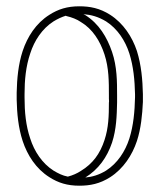

<svg xmlns="http://www.w3.org/2000/svg" viewBox="-20 -591 509 610"><path d="M58 -286C58 -288 58 -290 58 -292C58 -336 62 -380 76 -421C89 -462 114 -500 150 -523C163 -531 176 -537 189 -541C190 -541 190 -540 191 -540C208 -536 224 -530 237 -521C274 -499 298 -461 312 -418C326 -375 326 -332 326 -287V-277C326 -273 327 -269 326 -265C326 -224 325 -185 312 -146C298 -103 275 -71 237 -48C225 -40 211 -34 196 -30C196 -30 195 -30 195 -30C179 -33 165 -40 150 -49C114 -72 89 -110 76 -151C62 -192 58 -236 58 -281C58 -283 58 -284 58 -286ZM415 -143C428 -183 432 -226 434 -267C434 -268 434 -269 434 -271C434 -272 434 -279 434 -292C433 -337 429 -384 415 -429C400 -474 372 -517 330 -544C297 -565 266 -571 232 -571C194 -571 165 -562 137 -544C94 -517 67 -474 52 -429C38 -386 34 -341 33 -297C33 -294 33 -291 33 -286C33 -281 33 -277 33 -274C34 -231 38 -186 52 -143C67 -98 94 -55 137 -28C165 -10 194 -1 232 -1C266 -1 297 -7 330 -28C372 -55 400 -98 415 -143ZM251 -543 245 -546C270 -544 292 -538 317 -523C353 -500 378 -462 391 -421C404 -380 408 -336 409 -292V-284C409 -283 409 -283 409 -283C409 -283 409 -282 409 -282C408 -237 404 -192 391 -151C378 -110 353 -72 317 -49C294 -35 273 -29 251 -27C293 -53 320 -91 336 -138C350 -181 351 -224 352 -265V-274V-277V-287C352 -332 352 -379 336 -426C320 -473 294 -516 251 -543Z"/></svg>

Font: LS
Style: LightAlt
Weight: 250
Designer: BSozoo
Foundry: BSozoo
Version: Version 001.000